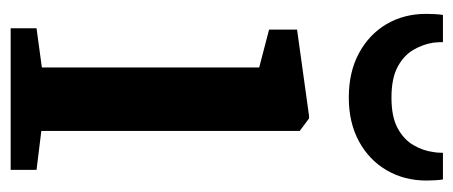

<svg xmlns="http://www.w3.org/2000/svg" viewBox="-265 -585 850 360"><g transform="rotate(90 160.0 -405.0)"><path d="M33 0V-48.5L106.5 -58.5V-466L35.5 -484.5V-537L197.5 -559.5H202L225.5 -542V-57.5L298.5 -48.5V0ZM163 -634Q115 -634 79.8 -653Q44.5 -672 25.2 -704.8Q6 -737.5 6 -779Q6 -787 6.5 -795.8Q7 -804.5 8 -810.5H59Q59 -807 59.2 -802.2Q59.5 -797.5 60 -792.5Q63 -773 73.5 -755Q84 -737 105.5 -725.5Q127 -714 163 -714Q199 -714 220.2 -725.5Q241.5 -737 252 -755Q262.5 -773 265 -792Q266 -797.5 266.2 -802.2Q266.5 -807 266.5 -810.5H316.5Q317.5 -804.5 318 -795.8Q318.5 -787 318.5 -779.5Q318.5 -738 299.2 -705Q280 -672 245 -653Q210 -634 163 -634Z"/></g></svg>

Font: Merriweather 36pt SemiBold
Style: Regular
Weight: 600
Version: Version 2.100